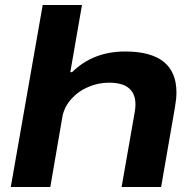

<svg xmlns="http://www.w3.org/2000/svg" viewBox="-20 -744 772 764"><path d="M22.9 0 149.9 -724.1H306.2L259.8 -457H267.1Q350.6 -539.1 478 -539.1Q682.1 -539.1 682.1 -376Q682.1 -350.6 675.8 -314.9L621.1 0H463.9L516.1 -297.9Q519 -314.5 519 -328.1Q519 -415 414.1 -415Q371.1 -415 331.1 -397.9Q291 -380.9 262.9 -349.1Q234.9 -317.4 228 -277.8L180.2 0Z"/></svg>

Font: Archivo Expanded
Style: Bold Italic
Weight: 700
Width: 7
Italic angle: -10°
Designer: Hector Gatti
Foundry: Omnibus-Type
Version: Version 2.001